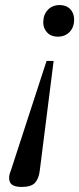

<svg xmlns="http://www.w3.org/2000/svg" viewBox="-20 -522 313 759"><path d="M24 149 164 -281H192L137 154Q133 185 118 201Q103 217 66 217Q28 217 19.5 198Q11 179 24 149ZM151 -433Q151 -464 169 -483Q187 -502 216 -502Q242 -502 257.5 -486Q273 -470 273 -445Q273 -414 255 -395.5Q237 -377 208 -377Q182 -377 166.5 -393.5Q151 -410 151 -433Z"/></svg>

Font: Heuristica
Style: Italic
Weight: 400
Italic angle: -13°
Version: Version 1.0.2